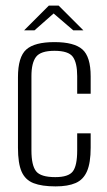

<svg xmlns="http://www.w3.org/2000/svg" viewBox="-20 -655 382 684"><path d="M178 9Q129 9 99.5 -2.5Q70 -14 57 -43.5Q44 -73 44 -129V-380Q44 -452 73.5 -478.5Q103 -505 174 -505Q244 -505 273.5 -479Q303 -453 303 -383V-321H255V-384Q255 -431 239.5 -452.5Q224 -474 174 -474Q125 -474 108.5 -452.5Q92 -431 92 -384V-119Q92 -66 108.5 -45Q125 -24 177 -24Q224 -24 239.5 -44.5Q255 -65 255 -119V-180H303V-129Q303 -75 290 -45Q277 -15 249.5 -3Q222 9 178 9ZM66 -547 154 -635H189L277 -547H241L171 -607L103 -547Z"/></svg>

Font: Alumni Sans Light
Style: Regular
Weight: 300
Version: Version 1.018